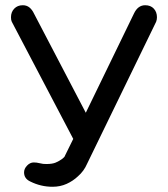

<svg xmlns="http://www.w3.org/2000/svg" viewBox="-20 -737 643 734"><path d="M181 -23Q136 -23 96 -43Q72 -54 72 -78Q72 -92 83.5 -104Q95 -116 109 -116Q120 -116 132 -113Q140 -111 145 -110.5Q150 -110 158 -110Q180 -110 193 -115.5Q206 -121 217 -129Q221 -132 224.5 -135.5Q228 -139 229 -143L260 -206L25 -654Q22 -660 22 -671Q22 -691 34.5 -704Q47 -717 67 -717Q82 -717 92.5 -708.5Q103 -700 110 -685L308 -306L492 -685Q507 -717 535 -717Q556 -717 568 -704Q580 -691 580 -671Q580 -662 577 -654L313 -111Q301 -83 278 -63Q259 -45 234.5 -34Q210 -23 181 -23Z"/></svg>

Font: Huninn
Style: Regular
Weight: 400
Designer: justfont
Foundry: justfont
Version: Version 1.003